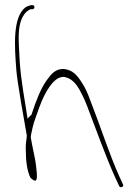

<svg xmlns="http://www.w3.org/2000/svg" viewBox="-20 -691 557 774"><path d="M46 -407C50 -358 76 -213 88 -145V-141C85 -121 83 -102 84 -85V-84C84 -40 90 1 103 26C111 34 121 39 124 37C130 32 130 15 126 -16C123 -51 111 -94 104 -137V-140C105 -142 105 -143 105 -146V-147L111 -175C114 -189 119 -204 124 -218C143 -272 166 -341 210 -373C218 -378 227 -381 236 -381H238C268 -376 285 -355 299 -332C309 -314 320 -293 331 -264C365 -175 408 -55 446 28L461 60C465 68 481 62 476 53L461 20C421 -68 382 -190 346 -281C335 -312 324 -336 312 -355C291 -388 273 -410 236 -413C204 -413 188 -395 168 -367C144 -334 124 -281 109 -235L108 -231C108 -230 106 -228 105 -227L91 -213L85 -252C66 -368 60 -408 56 -508C54 -551 55 -594 72 -624C82 -642 91 -648 103 -654H113C118 -656 120 -661 118 -666C114 -677 88 -665 82 -661C31 -620 38 -508 46 -407Z"/></svg>

Font: Stray Cat
Style: ExLt
Weight: 200
Version: Version 1.0